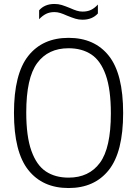

<svg xmlns="http://www.w3.org/2000/svg" viewBox="-20 -940 692 969"><path d="M50.5 -370Q50.5 -567 122.8 -658Q195 -749 326 -749Q457.5 -749 529.5 -658Q601.5 -567 601.5 -370Q601.5 -173 529.2 -82Q457 9 326 9Q195 9 122.8 -82Q50.5 -173 50.5 -370ZM539.5 -367.5Q539.5 -488.5 513.8 -561.2Q488 -634 440.8 -665.2Q393.5 -696.5 326 -696.5Q223 -696.5 167.8 -621.8Q112.5 -547 112.5 -372.5Q112.5 -251.5 138.5 -178.8Q164.5 -106 211.5 -74.8Q258.5 -43.5 326 -43.5Q429 -43.5 484.2 -118.2Q539.5 -193 539.5 -367.5ZM318.5 -861Q298.5 -870 284 -874.5Q269.5 -879 254.5 -879Q231 -879 213 -870.2Q195 -861.5 177.5 -843V-888Q205.5 -920 255 -920Q274.5 -920 291.5 -914.8Q308.5 -909.5 333 -899.5Q353 -890.5 367.5 -886Q382 -881.5 397 -881.5Q421 -881.5 439 -890Q457 -898.5 474 -917V-872Q445.5 -840.5 396.5 -840.5Q377 -840.5 360 -845.8Q343 -851 318.5 -861Z"/></svg>

Font: Encode Sans Semi Condensed Light
Style: Regular
Weight: 300
Width: 4
Designer: Multiple Designers
Foundry: Impallari Type
Version: Version 2.000